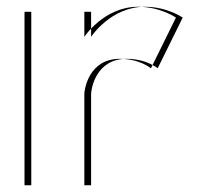

<svg xmlns="http://www.w3.org/2000/svg" viewBox="-20 -548 613 568"><path d="M249.5 -513V-439C249.5 -439 307.5 -528 408.5 -528C474.5 -528 520.5 -496 520.5 -496L446.5 -346C446.5 -346 413.5 -374 354.5 -374C262.5 -374 249.5 -283 249.5 -270V0H72.5V-513ZM229.5 -513H52.5V0H229.5V-270C229.5 -283 242.5 -374 334.5 -374C393.5 -374 426.5 -346 426.5 -346L500.5 -496C500.5 -496 454.5 -528 388.5 -528C287.5 -528 229.5 -439 229.5 -439Z"/></svg>

Font: Hussar Plate
Style: Regular
Weight: 700
Foundry: Cannot Into Space Fonts
Version: Version 0.798247